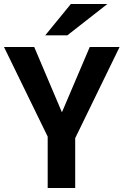

<svg xmlns="http://www.w3.org/2000/svg" viewBox="-30 -948 623 968"><path d="M198.2 -770 327.1 -927.7H511.2L309.6 -770ZM282.2 -381.8 422.4 -710.9H572.8L349.1 -251.5V0H210.4V-259.3L-9.8 -710.9H142.6Z"/></svg>

Font: Ufes Sans
Style: Bold
Weight: 700
Designer: Ricardo Esteves & Filipe Motta
Foundry: ProDesignUfes - Ricardo Esteves, Filipe Motta (This is a derivative work, based on Roboto family, by Christian Robertson
Version: Version 2.0